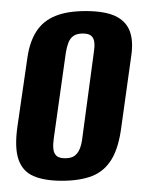

<svg xmlns="http://www.w3.org/2000/svg" viewBox="-20 -593 267 347"><path d="M91.9 -266.3Q60 -266.3 40.3 -274.9Q20.7 -283.5 13.4 -304.9Q6.1 -326.3 11.5 -364.4L29.8 -490.6Q34.1 -518.5 46.1 -536.8Q58 -555.1 79.8 -564.1Q101.6 -573 134.9 -573Q168.9 -573 188.2 -564.1Q207.5 -555.1 214.5 -536.8Q221.4 -518.5 217 -490.6L199.5 -365.1Q194.7 -326.3 181.6 -304.9Q168.5 -283.5 146.5 -274.9Q124.5 -266.3 91.9 -266.3ZM97.7 -307Q108.6 -307 114.6 -311.3Q120.6 -315.7 123.9 -323.5Q127.2 -331.3 128.5 -341.5L149.5 -497.8Q151.2 -508 150.5 -515.8Q149.9 -523.6 145.2 -528Q140.5 -532.4 129.5 -532.4Q118.9 -532.4 112.7 -528Q106.5 -523.6 103.6 -515.8Q100.6 -508 99 -497.8L77 -341.5Q75.6 -331.3 76.5 -323.5Q77.3 -315.7 82.2 -311.3Q87 -307 97.7 -307Z"/></svg>

Font: Alumni Sans Thin
Style: Italic
Weight: 100
Italic angle: -8°
Designer: Robert E. Leuschke
Foundry: Robert E. Leuschke
Version: Version 1.016